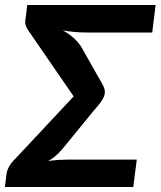

<svg xmlns="http://www.w3.org/2000/svg" viewBox="-32 -745 640 765"><path d="M385.5 -375Q385 -367.5 382.2 -360.5Q379.5 -353.5 374.2 -345.2Q369 -337 360.2 -326.2Q351.5 -315.5 339 -301L215.5 -150Q201 -133.5 188.2 -122.8Q175.5 -112 160 -103.5Q182.5 -106.5 201 -107.8Q219.5 -109 235 -109H513L499 0H-12.5L-6 -52.5Q-3.5 -68.5 5.8 -84Q15 -99.5 27.5 -111L261.5 -361L80.5 -624Q74.5 -632.5 71 -642.8Q67.5 -653 69 -664L76.5 -725H588L574.5 -615.5H314.5Q285.5 -615.5 262.8 -617.8Q240 -620 218 -624Q267.5 -597 292 -558L357.5 -442Q366 -427.5 371.8 -417.5Q377.5 -407.5 380.8 -400Q384 -392.5 385 -386.8Q386 -381 385.5 -375Z"/></svg>

Font: Lato Heavy
Style: Italic
Weight: 800
Italic angle: -7°
Designer: Lukasz Dziedzic
Foundry: tyPoland Lukasz Dziedzic
Version: Version 2.007; 2014-02-27